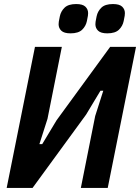

<svg xmlns="http://www.w3.org/2000/svg" viewBox="-20 -930 693 950"><path d="M13 0 153 -698H286L215 -342L175 -217H189L260 -335L525 -698H653L513 0H380L451 -356L491 -481H477L406 -363L141 0ZM329 -765Q297 -765 283.5 -778Q270 -791 270 -810Q270 -815 271 -823Q272 -831 276 -849Q281 -874 299.5 -892Q318 -910 357 -910Q389 -910 402.5 -897Q416 -884 416 -865Q416 -860 415 -852Q414 -844 410 -826Q405 -801 386.5 -783Q368 -765 329 -765ZM511 -765Q479 -765 465.5 -778Q452 -791 452 -810Q452 -815 453 -823Q454 -831 458 -849Q463 -874 481.5 -892Q500 -910 539 -910Q571 -910 584.5 -897Q598 -884 598 -865Q598 -860 597 -852Q596 -844 592 -826Q587 -801 568.5 -783Q550 -765 511 -765Z"/></svg>

Font: IBM Plex Sans Condensed
Style: Bold Italic
Weight: 700
Width: 3
Italic angle: -11.31°
Designer: Mike Abbink, Paul van der Laan, Pieter van Rosmalen
Foundry: Bold Monday
Version: Version 3.201